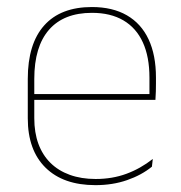

<svg xmlns="http://www.w3.org/2000/svg" viewBox="-20 -517 515 546"><path d="M251.5 9.5Q160 9.5 109.5 -40.2Q59 -90 59 -180.5V-292.5Q59 -392.5 105.8 -444.8Q152.5 -497 241.5 -497Q300 -497 340.8 -473.5Q381.5 -450 402.5 -405.2Q423.5 -360.5 423.5 -296.5V-279.5Q423.5 -268.5 423.2 -257.5Q423 -246.5 422 -233H405Q405 -250.5 405 -266.5Q405 -282.5 405 -296Q405 -355.5 386.2 -396.5Q367.5 -437.5 331 -459Q294.5 -480.5 241.5 -480.5Q161.5 -480.5 119.5 -432.5Q77.5 -384.5 77.5 -292.5V-243.5V-239.5V-181Q77.5 -140 89.2 -108Q101 -76 123.5 -53.8Q146 -31.5 178.5 -19.8Q211 -8 252 -8Q299.5 -8 339.5 -22.8Q379.5 -37.5 414.5 -65L412 -43Q382.5 -19 341.5 -4.8Q300.5 9.5 251.5 9.5ZM415.5 -233H67.5V-249.5H415.5Z"/></svg>

Font: Anek Devanagari Thin
Style: Regular
Weight: 250
Designer: Kailash Malviya (Devanagari) & Yesha Goshar (Latin)
Foundry: Ek Type
Version: Version 1.003